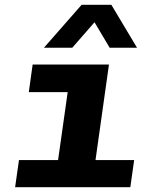

<svg xmlns="http://www.w3.org/2000/svg" viewBox="-20 -780 640 800"><path d="M206 0 262 -396H100L116 -511H434L362 0ZM43 0 59 -113H539L523 0ZM163 -581 320 -760H444L551 -581H437L343 -739H419L281 -581Z"/></svg>

Font: Chivo Mono
Style: Bold Italic
Weight: 700
Italic angle: -8.05°
Monospace: yes
Version: Version 1.008